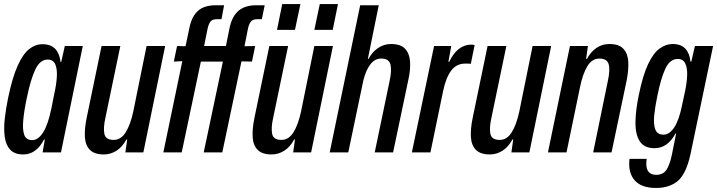

<svg xmlns="http://www.w3.org/2000/svg" viewBox="-20 -755 3553 951"><path d="M95 10Q52 10 30.5 -13.5Q9 -37 3.5 -77Q-2 -117 3.5 -166.5Q9 -216 20 -269Q41 -371 67.5 -429.5Q94 -488 124.5 -512Q155 -536 190 -536Q232 -536 253.5 -513Q275 -490 280 -448L283 -447L301 -527H390L282 0H191L202 -64H198Q160 10 95 10ZM140 -61Q169 -61 193.5 -99Q218 -137 235 -220L249 -291Q259 -335 261.5 -373.5Q264 -412 254 -436Q244 -460 216 -460Q179 -460 155.5 -412Q132 -364 112 -266Q99 -204 95 -157.5Q91 -111 100.5 -86Q110 -61 140 -61Z M494 10Q448 10 425.5 -12.5Q403 -35 400.5 -75.5Q398 -116 409 -170L483 -527H576L502 -171Q491 -122 497 -92Q503 -62 543 -62Q579 -62 602.5 -99.5Q626 -137 640 -202L706 -527H798L690 0H601L610 -64H606Q586 -27 557 -8.5Q528 10 494 10Z M789 0 883 -452 841 -450 857 -527 899 -526 919 -621Q931 -676 962 -702.5Q993 -729 1049 -729H1090L1077 -660H1055Q1031 -660 1022 -647.5Q1013 -635 1008 -612L991 -527H1099L1118 -621Q1131 -677 1163 -703Q1195 -729 1249 -729H1291L1277 -660H1255Q1230 -660 1221 -646Q1212 -632 1208 -612L1191 -526L1244 -527L1228 -450L1176 -451L1081 0H989L1084 -450H975L880 0Z M1325 10Q1279 10 1256.5 -12.5Q1234 -35 1231.5 -75.5Q1229 -116 1240 -170L1314 -527H1407L1333 -171Q1322 -122 1328 -92Q1334 -62 1374 -62Q1410 -62 1433.5 -99.5Q1457 -137 1471 -202L1537 -527H1629L1521 0H1432L1441 -64H1437Q1417 -27 1388 -8.5Q1359 10 1325 10ZM1352 -607 1378 -735H1468L1441 -607ZM1537 -607 1564 -735H1654L1628 -607Z M1613 0 1764 -729H1856L1802 -463H1805Q1824 -498 1853 -517.5Q1882 -537 1916 -537Q1964 -537 1986 -514Q2008 -491 2011 -450.5Q2014 -410 2002 -357L1927 0H1836L1910 -355Q1921 -406 1914 -435.5Q1907 -465 1868 -465Q1837 -465 1815 -437Q1793 -409 1780 -358L1705 0Z M2020 0 2130 -527H2215L2201 -449H2205Q2245 -532 2312 -534Q2317 -534 2321.5 -533.5Q2326 -533 2331 -532L2312 -439Q2304 -440 2297.5 -440Q2291 -440 2284 -440Q2241 -440 2215 -405.5Q2189 -371 2175 -305L2112 0Z M2406 10Q2360 10 2337.5 -12.5Q2315 -35 2312.5 -75.5Q2310 -116 2321 -170L2395 -527H2488L2414 -171Q2403 -122 2409 -92Q2415 -62 2455 -62Q2491 -62 2514.5 -99.5Q2538 -137 2552 -202L2618 -527H2710L2602 0H2513L2522 -64H2518Q2498 -27 2469 -8.5Q2440 10 2406 10Z M2694 0 2803 -527H2892L2883 -463H2887Q2905 -497 2933.5 -517Q2962 -537 2998 -537Q3046 -537 3068 -513Q3090 -489 3092 -448.5Q3094 -408 3084 -357L3009 0H2918L2991 -355Q3003 -411 2994.5 -438Q2986 -465 2949 -465Q2912 -465 2889 -426.5Q2866 -388 2853 -324L2786 0Z M3229 176Q3156 176 3123 137.5Q3090 99 3098 32H3183Q3177 72 3189.5 91.5Q3202 111 3230 111Q3264 111 3280.5 87Q3297 63 3308 11L3329 -94H3326Q3287 -21 3222 -21Q3171 -21 3149 -55Q3127 -89 3127.5 -148Q3128 -207 3144 -284Q3164 -382 3190 -437Q3216 -492 3247 -514.5Q3278 -537 3311 -537Q3354 -537 3375 -513.5Q3396 -490 3400 -450L3404 -449L3422 -527H3512L3400 9Q3379 105 3338 140.5Q3297 176 3229 176ZM3267 -88Q3296 -88 3320 -124.5Q3344 -161 3359 -237L3374 -307Q3382 -346 3383.5 -381.5Q3385 -417 3374.5 -440Q3364 -463 3337 -463Q3298 -463 3275.5 -414.5Q3253 -366 3236 -280Q3225 -228 3220.5 -184.5Q3216 -141 3225.5 -114.5Q3235 -88 3267 -88Z"/></svg>

Font: Mona Sans Condensed Medium
Style: Italic
Weight: 500
Width: 3
Italic angle: -11.7°
Designer: Deni Anggara
Foundry: GitHub
Version: Version 1.001; ttfautohint (v1.8.4.7-5d5b);gftools[0.9.31]